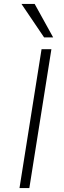

<svg xmlns="http://www.w3.org/2000/svg" viewBox="-20 -955 326 975"><path d="M79 0 191 -705H241L129 0ZM204 -765 89 -935H156L250 -765Z"/></svg>

Font: Nunito Sans 7pt ExtraLight
Style: Italic
Weight: 250
Italic angle: -9°
Designer: Vernon Adams
Foundry: Vernon Adams
Version: Version 3.101;gftools[0.9.27]